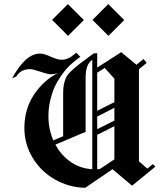

<svg xmlns="http://www.w3.org/2000/svg" viewBox="-20 -882 758 912"><path d="M227.5 -787.5 302.5 -862.5 378.3 -786.7 303.3 -711.7ZM419.2 -787.5 494.2 -862.5 570 -786.7 495 -711.7ZM56.7 -518.3 37.5 -510Q101.7 -627.5 169.2 -627.5Q190 -627.5 220.8 -612.9Q251.7 -598.3 272.5 -598.3Q279.2 -598.3 285 -599.2Q290.8 -600 297.1 -602.5Q303.3 -605 307.1 -606.2Q310.8 -607.5 317.5 -612.5Q324.2 -617.5 325.4 -618.3Q326.7 -619.2 334.6 -625.4Q342.5 -631.7 342.5 -631.7L361.7 -611.7Q355 -607.5 350.4 -604.2Q345.8 -600.8 328.3 -586.2Q310.8 -571.7 297.9 -557.5Q285 -543.3 267.5 -517.9Q250 -492.5 238.3 -466.2Q226.7 -440 218.3 -403.8Q210 -367.5 210 -329.2Q210 -270 233.3 -215L280 -235V-438.3Q280 -463.3 283.3 -480.4Q286.7 -497.5 293.3 -512.5Q300 -527.5 319.2 -545.4Q338.3 -563.3 360 -580Q381.7 -596.7 425 -628.3L441.7 -629.2V-560.8L555.8 -634.2L628.3 -574.2L661.7 -601.7L676.7 -583.3L640 -553.3V-115.8L680 -80.8L705.8 -102.5L718.3 -90.8L607.5 0L514.2 -78.3L385 10Q306.7 8.3 240 -30Q173.3 -68.3 134.6 -133.3Q95.8 -198.3 95.8 -274.2Q95.8 -363.3 141.2 -432.1Q186.7 -500.8 257.5 -536.7Q240 -529.2 220.8 -529.2Q210 -529.2 185.4 -537.1Q160.8 -545 140.8 -550.8Q120.8 -556.7 96.7 -550Q72.5 -543.3 56.7 -518.3ZM418.3 -598.3Q401.7 -585.8 394.2 -565.8Q386.7 -545.8 386.7 -510.8V-255.8L243.3 -195Q270 -145 315 -113.3Q360 -81.7 418.3 -78.3Q418.3 -165 418.3 -338.3Q418.3 -511.7 418.3 -598.3ZM441.7 -355.8 523.3 -396.7V-508.3L477.5 -559.2L441.7 -536.7ZM441.7 -328.3V-268.3L523.3 -309.2V-370ZM441.7 -241.7V-78.3Q448.3 -78.3 454.2 -79.2L523.3 -125V-282.5Z"/></svg>

Font: Chomsky
Style: Regular
Weight: 400
Version: Version 2.3